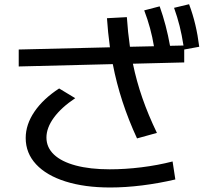

<svg xmlns="http://www.w3.org/2000/svg" viewBox="-20 -834 978 886"><path d="M98.6 -197.3Q98.6 -259.3 138.9 -318.6Q179.2 -377.9 252.9 -425.8L327.1 -380.9Q262.7 -337.9 228.5 -291Q194.3 -244.1 194.3 -199.2Q194.3 -153.8 229 -120.8Q263.7 -87.9 329.6 -70.3Q395.5 -52.7 486.3 -52.7Q557.1 -52.7 632.6 -62Q708 -71.3 776.4 -88.9L789.1 -5.9Q714.4 11.7 636.5 21.5Q558.6 31.2 488.3 31.2Q370.6 31.2 282.5 3.4Q194.3 -24.4 146.5 -75.9Q98.6 -127.4 98.6 -197.3ZM500.5 -538.1 66.4 -527.3V-605.5L487.3 -615.7Q477.5 -688 473.6 -750L565.4 -754.9Q569.8 -686.5 579.6 -618.2L690.4 -620.6Q676.8 -704.1 645.5 -786.1L716.8 -804.7Q747.6 -718.3 764.6 -622.6L826.7 -624Q819.3 -672.4 808.8 -714.1Q798.3 -755.9 783.2 -797.9L852.5 -814.5Q870.1 -767.6 881.3 -720Q892.6 -672.4 899.4 -618.2L830.1 -605.5V-545.9L593.3 -540Q609.9 -459.5 637 -381.6Q664.1 -303.7 704.1 -220.7L612.3 -195.3Q533.7 -365.2 500.5 -538.1Z"/></svg>

Font: Pretendard JP Medium
Style: Regular
Weight: 500
Designer: Base glyphs from Inter by Rasmus Andersson; Hangeul glyphs from Noto Sans CJK(Source Han Sans) by Jang Soo-young and Kan
Foundry: Kil Hyung-jin
Version: Version 1.309